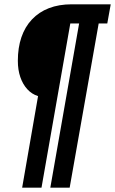

<svg xmlns="http://www.w3.org/2000/svg" viewBox="-20 -707 535 893"><path d="M83 166 157 -260Q128 -269 107 -292Q86 -315 74.5 -348.5Q63 -382 63 -424Q63 -485 79.5 -533.5Q96 -582 128.5 -616.5Q161 -651 207.5 -669Q254 -687 314 -687H495L479 -598H439L304 166H214L348 -598H307L173 166Z"/></svg>

Font: Archivo ExtraCondensed
Style: Bold Italic
Weight: 700
Width: 2
Italic angle: -10°
Designer: Hector Gatti
Foundry: Omnibus-Type
Version: Version 2.001